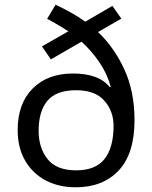

<svg xmlns="http://www.w3.org/2000/svg" viewBox="-20 -785 645 815"><path d="M216 -765Q248 -750 280.5 -732Q313 -714 342 -693L457 -760L495 -706L396 -649Q464 -585 507.5 -491Q551 -397 551 -275Q551 -133 484 -61.5Q417 10 301 10Q229 10 173.5 -19.5Q118 -49 86.5 -103.5Q55 -158 55 -233Q55 -345 118.5 -409Q182 -473 290 -473Q343 -473 382.5 -459Q422 -445 446 -415L450 -417Q434 -474 401 -522Q368 -570 326 -608L196 -533L158 -588L270 -652Q249 -666 226 -679.5Q203 -693 180 -705ZM303 -402Q219 -402 181.5 -357.5Q144 -313 144 -230Q144 -157 182 -109.5Q220 -62 303 -62Q386 -62 424 -110.5Q462 -159 462 -251Q462 -313 423 -357.5Q384 -402 303 -402Z"/></svg>

Font: Noto Sans Vai
Style: Regular
Weight: 400
Designer: Monotype Design Team
Foundry: Monotype Imaging Inc.
Version: Version 2.001; ttfautohint (v1.8.4.7-5d5b)